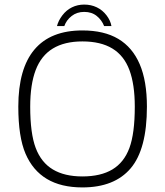

<svg xmlns="http://www.w3.org/2000/svg" viewBox="-20 -809 722 839"><path d="M348 -789Q378 -789 403 -777Q428 -765 445.5 -742Q463 -719 467 -695H435Q425 -721 403 -739Q381 -757 348 -757Q316 -757 293 -739Q270 -721 261 -695H229Q235 -719 252.5 -742Q270 -765 294.5 -777Q319 -789 348 -789ZM340 10Q247 10 185 -27Q123 -64 91.5 -137.5Q60 -211 60 -343Q60 -509 130.5 -592.5Q201 -676 340 -676Q435 -676 497 -639Q559 -602 590.5 -528.5Q622 -455 622 -343Q622 -157 551 -73.5Q480 10 340 10ZM340 -38Q420 -38 471 -68.5Q522 -99 545.5 -162.5Q569 -226 569 -343Q569 -440 545.5 -503Q522 -566 471 -597Q420 -628 340 -628Q262 -628 211 -597Q160 -566 136 -503Q112 -440 112 -343Q112 -226 136 -162.5Q160 -99 211 -68.5Q262 -38 340 -38Z"/></svg>

Font: Vivano Light
Style: Regular
Weight: 300
Designer: Joe Prince, Josias Burgherr
Version: Version 2.064;September 19, 2022;FontCreator 14.0.0.2877 64-